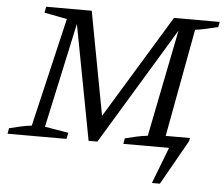

<svg xmlns="http://www.w3.org/2000/svg" viewBox="-72 -712 1118 958"><g transform="rotate(5 487.0 -233.0)"><path d="M-16 0 -11 -28Q20 -36 47.5 -42Q75 -48 101 -51L229 -596L115 -618L121 -648H349L446 -130L761 -648H990L985 -622Q915 -604 871 -598L771 -58H893L889 -41L763 182H723L793 0H564L569 -28Q600 -36 627.5 -42Q655 -48 682 -51L789 -587L434 0H390L281 -576L167 -51L286 -31L279 0Z"/></g></svg>

Font: Piazzolla
Style: Italic
Weight: 400
Italic angle: -11.3°
Designer: Juan Pablo del Peral
Foundry: Huerta Tipografica
Version: Version 1.330